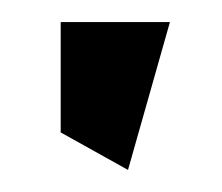

<svg xmlns="http://www.w3.org/2000/svg" viewBox="-20 -770 201 174"><path d="M35 -650 96 -616 134 -750H35Z"/></svg>

Font: Aerodynamic
Style: Regular
Weight: 500
Designer: Google
Version: Version 2.000980; 2014